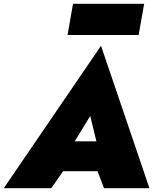

<svg xmlns="http://www.w3.org/2000/svg" viewBox="-56 -995 833 1015"><path d="M187 -90H550L578 -248H215ZM421 -382 468 -189 443 -133 494 0H734L478 -753L-36 0H215L311 -138L303 -189ZM301 -810H677L706 -975H330Z"/></svg>

Font: Jost Black
Style: Italic
Weight: 900
Italic angle: -5°
Version: Version 3.710